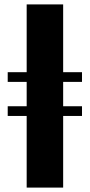

<svg xmlns="http://www.w3.org/2000/svg" viewBox="-20 -851 407 871"><path d="M101 0V-325H15V-369H101V-479.5H15V-523.5H101V-831H266.5V-523.5H352V-479.5H266.5V-369H352V-325H266.5V0Z"/></svg>

Font: Merriweather 144pt Black
Style: Regular
Weight: 900
Version: Version 2.100